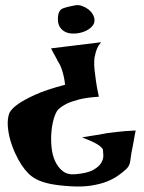

<svg xmlns="http://www.w3.org/2000/svg" viewBox="-20 -713 548 733"><path d="M293 -188.5Q310.5 -191.4 328.1 -194.3Q345.7 -197.3 359.4 -199.2Q376 -202.1 390.6 -205.1Q406.2 -207 423.8 -209Q438.5 -210.9 457.5 -212.4Q476.6 -213.9 498 -214.8Q496.1 -207 494.1 -195.3Q492.2 -183.6 490.2 -172.9Q487.3 -160.2 485.4 -147.5Q481.4 -129.9 480 -117.7Q478.5 -105.5 477.1 -96.7Q475.6 -87.9 472.2 -81.1Q468.8 -74.2 461.9 -67.4Q450.2 -56.6 432.1 -43.5Q414.1 -30.3 388.2 -20Q362.3 -9.8 327.6 -4.4Q293 1 247.1 -2Q201.2 -4.9 170.9 -11.2Q140.6 -17.6 120.6 -27.8Q100.6 -38.1 87.4 -51.8Q74.2 -65.4 62.5 -83Q50.8 -100.6 39.1 -125.5Q27.3 -150.4 19.5 -177.7Q11.7 -205.1 9.8 -231.9Q7.8 -258.8 15.6 -281.2Q24.4 -298.8 49.8 -316.4Q72.3 -332 113.8 -351.1Q155.3 -370.1 228.5 -389.6Q226.6 -407.2 223.1 -422.4Q219.7 -437.5 215.8 -448.2Q211.9 -460.9 206.1 -470.7Q200.2 -479.5 195.3 -490.2Q190.4 -499 185.1 -508.8Q179.7 -518.6 174.8 -528.3L366.2 -551.8Q356.4 -541 351.1 -528.8Q345.7 -516.6 343.8 -505.9Q339.8 -493.2 339.8 -480.5Q338.9 -466.8 340.8 -447.3Q342.8 -430.7 346.2 -404.8Q349.6 -378.9 357.4 -343.8Q310.5 -340.8 280.8 -333Q251 -325.2 233.4 -316.4Q212.9 -305.7 201.2 -293.9Q192.4 -283.2 185.5 -260.3Q178.7 -237.3 176.3 -209Q173.8 -180.7 176.8 -150.9Q179.7 -121.1 190.4 -97.7Q201.2 -74.2 219.7 -59.6Q238.3 -44.9 268.6 -47.9Q313.5 -51.8 335.4 -64Q357.4 -76.2 366.2 -90.8Q375 -105.5 374.5 -119.6Q374 -133.8 373 -141.6Q371.1 -147.5 361.3 -155.3Q353.5 -162.1 337.4 -169.9Q321.3 -177.7 293 -188.5ZM275.4 -585.9Q239.3 -581.1 219.2 -597.7Q199.2 -614.3 201.2 -644.5Q202.1 -673.8 219.7 -680.7Q237.3 -687.5 265.6 -692.4Q279.3 -695.3 293 -690.4Q306.6 -685.5 317.4 -677.2Q328.1 -668.9 334.5 -657.7Q340.8 -646.5 340.8 -635.7Q340.8 -625 334.5 -616.2Q328.1 -607.4 318.4 -601.1Q308.6 -594.7 296.9 -590.8Q285.2 -586.9 275.4 -585.9Z"/></svg>

Font: Irish Growler
Style: Regular
Weight: 400
Designer: Squid
Foundry: Font Diner, Inc DBA Sideshow
Version: Version 1.000